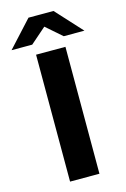

<svg xmlns="http://www.w3.org/2000/svg" viewBox="-171 -962 670 1023"><g transform="rotate(-15 164.0 -450.5)"><path d="M83 -700H245V0H83ZM251 -757 164 -833 77 -757H-37L95 -901H233L365 -757Z"/></g></svg>

Font: Montserrat-Bold
Style: Bold
Weight: 700
Version: Version 7.200